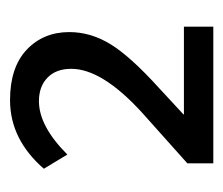

<svg xmlns="http://www.w3.org/2000/svg" viewBox="-52 -864 455 392"><g transform="rotate(-90 176.0 -667.5)"><path d="M28 -806Q88 -875 168 -875Q235 -875 271 -841Q307 -807 307 -754Q307 -710 282 -669.5Q257 -629 193 -571L139 -521V-520H318V-460H39V-513L142 -605Q232 -687 232 -750Q232 -781 214 -798.5Q196 -816 166 -816Q115 -816 57 -758Z"/></g></svg>

Font: Martel Sans
Style: Regular
Weight: 400
Designer: Dan Reynolds and Mathieu Réguer
Foundry: Dan Reynolds and Mathieu Réguer
Version: Version 1.001;PS 001.001;hotconv 1.0.70;makeotf.lib2.5.58329